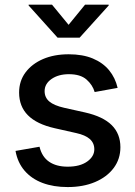

<svg xmlns="http://www.w3.org/2000/svg" viewBox="-20 -777 570 809"><path d="M265.1 11.2Q205.6 11.2 159.4 -6.1Q113.3 -23.4 83.7 -57.6Q54.2 -91.8 45.4 -141.1L146.5 -158.7Q156.7 -116.2 187 -95.5Q217.3 -74.7 265.1 -74.7Q316.9 -74.7 347.2 -96.2Q377.4 -117.7 377.4 -147.9Q377.4 -174.3 358.4 -191.2Q339.4 -208 301.3 -216.3L210.4 -236.8Q134.8 -253.9 97.7 -291.3Q60.5 -328.6 60.5 -387.2Q60.5 -435.5 87.4 -471.7Q114.3 -507.8 161.1 -528.1Q208 -548.3 269.5 -548.3Q328.6 -548.3 371.1 -530.5Q413.6 -512.7 439.7 -481Q465.8 -449.2 475.6 -406.7L378.9 -389.2Q370.1 -419.4 344.5 -441.9Q318.8 -464.4 270.5 -464.4Q226.1 -464.4 197 -444.1Q168 -423.8 168 -393.1Q168 -366.2 187.7 -349.4Q207.5 -332.5 250.5 -322.8L338.4 -303.2Q414.1 -286.1 450.7 -249.8Q487.3 -213.4 487.3 -156.7Q487.3 -106.9 459 -69.1Q430.7 -31.2 380.6 -10Q330.6 11.2 265.1 11.2ZM199.2 -757.3 269 -672.4 338.4 -757.3H438V-753.9L315.4 -618.2H222.7L100.6 -753.9V-757.3Z"/></svg>

Font: Inter 17pt Medium
Style: Regular
Weight: 500
Version: Version 4.001;git-66647c0bb